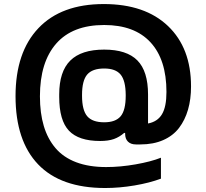

<svg xmlns="http://www.w3.org/2000/svg" viewBox="-20 -713 1024 953"><path d="M778.8 173.8Q722.7 194.8 647.9 207.5Q573.2 220.2 502 220.2Q281.7 220.2 169.4 103Q57.1 -14.2 57.1 -235.8Q57.1 -453.6 170.7 -573.2Q284.2 -692.9 495.1 -692.9Q699.7 -692.9 814 -583.7Q928.2 -474.6 928.2 -284.2Q928.2 -220.7 913.3 -168.9Q898.4 -117.2 868.7 -78.1Q838.9 -39.1 790 -17.6Q741.2 3.9 676.8 3.9H654.8Q629.4 3.9 615.2 -10Q601.1 -23.9 601.1 -48.8V-53.2H596.2Q572.8 -32.7 545.2 -22.9Q517.6 -13.2 477.1 -13.2Q370.6 -13.2 322.3 -64.2Q273.9 -115.2 273.9 -231.9V-244.1Q273.9 -357.9 328.9 -412.4Q383.8 -466.8 497.1 -466.8Q608.9 -466.8 661.9 -413.1Q714.8 -359.4 714.8 -244.1V-100.1Q761.7 -108.9 783.9 -145.8Q806.2 -182.6 806.2 -256.8Q806.2 -417.5 726.8 -503.2Q647.5 -588.9 497.1 -588.9Q339.8 -588.9 259 -496.6Q178.2 -404.3 178.2 -234.9Q178.2 -151.9 197.3 -87.9Q216.3 -23.9 255.6 22.2Q294.9 68.4 358.2 92.3Q421.4 116.2 506.8 116.2Q577.1 116.2 653.3 102.8Q729.5 89.4 778.8 69.8ZM387.2 -237.8Q387.2 -166.5 412.8 -136.2Q438.5 -106 497.1 -106Q553.7 -106 578.9 -136Q604 -166 604 -237.8V-242.2Q603.5 -313 578.6 -343Q553.7 -373 497.1 -373Q438.5 -373 412.8 -343Q387.2 -313 387.2 -242.2Z"/></svg>

Font: LT Wave Text Bold
Style: Regular
Weight: 700
Designer: Daniel Lyons
Version: Version 2.5 (Glyphs App)